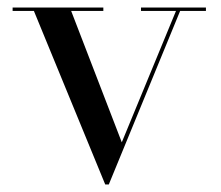

<svg xmlns="http://www.w3.org/2000/svg" viewBox="-20 -480 588 510"><path d="M303.5 -102 169 -451H254.5V-460H13.5V-451H70L259.5 10H269L458.5 -451H527V-460H354.5V-451H447.5Z"/></svg>

Font: Bodoni* 24
Style: Regular
Weight: 400
Version: Version 2.3